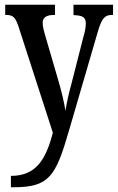

<svg xmlns="http://www.w3.org/2000/svg" viewBox="-20 -556 497 810"><path d="M26 186V234H37C188 234 215 188 271 -5L392 -420C410 -483 424 -493 454 -493H457V-536H290V-493L293 -492C326 -491 342 -484 342 -458C342 -440 338 -420 332 -401L282 -205C270 -161 262 -125 256 -89C251 -122 240 -171 221 -234L174 -395C166 -422 160 -443 160 -460C160 -479 172 -493 208 -493H212V-536H2V-493H5C35 -493 45 -484 59 -441L203 4C173 119 131 186 26 186Z"/></svg>

Font: Noto Serif Georgian ExtraCondensed Medium
Style: Regular
Weight: 500
Width: 2
Designer: Monotype Design Team, Akaki Razmadze
Foundry: Google LLC
Version: Version 2.003